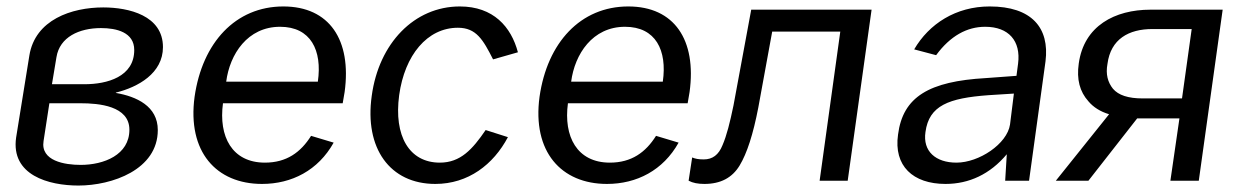

<svg xmlns="http://www.w3.org/2000/svg" viewBox="-20 -560 3859 595"><path d="M223 15C327 15 469 -34 469 -157C469 -231 403 -261 339 -272V-273C408 -290 485 -333 485 -414C485 -512 379 -537 300 -537C202 -537 89 -499 71 -388L30 -134C13 -17 131 15 223 15ZM293 -473C341 -473 396 -460 396 -405C396 -322 312 -299 242 -299H141L155 -383C165 -445 225 -473 293 -473ZM133 -240H230C286 -240 381 -232 381 -158C381 -80 302 -49 230 -49C181 -49 105 -61 115 -123Z M1042 -240 1048 -275C1070 -436 1001 -540 858 -540C710 -540 607 -428 583 -260C560 -90 650 10 792 10C884 10 966 -32 1014 -118L944 -139C912 -88 868 -56 801 -56C699 -56 657 -137 671 -240ZM681 -307C692 -392 747 -477 848 -477C943 -477 979 -404 965 -307Z M1405 -540C1264 -540 1154 -426 1132 -263C1109 -101 1188 10 1329 10C1431 10 1509 -50 1554 -135L1485 -157C1444 -97 1407 -56 1343 -56C1248 -56 1200 -139 1217 -265C1234 -389 1304 -474 1399 -474C1456 -474 1477 -437 1508 -376L1585 -398C1564 -477 1509 -540 1405 -540Z M2111 -240 2117 -275C2139 -436 2070 -540 1927 -540C1779 -540 1676 -428 1652 -260C1629 -90 1719 10 1861 10C1953 10 2035 -32 2083 -118L2013 -139C1981 -88 1937 -56 1870 -56C1768 -56 1726 -137 1740 -240ZM1750 -307C1761 -392 1816 -477 1917 -477C2012 -477 2048 -404 2034 -307Z M2373 -462H2584L2520 0H2607L2681 -530H2308L2253 -233C2242 -180 2232 -140 2219 -110C2207 -80 2188 -66 2161 -66C2144 -66 2135 -68 2125 -72L2114 0C2127 7 2143 10 2163 10C2213 10 2249 -9 2272 -47C2295 -85 2314 -144 2330 -227Z M2910 10C2983 10 3048 -20 3100 -82L3095 0H3169L3220 -370C3233 -474 3177 -540 3047 -540C2942 -540 2859 -486 2813 -407L2881 -389C2925 -449 2977 -477 3033 -477C3106 -477 3144 -433 3135 -363L3130 -325L3035 -318C2859 -308 2778 -260 2763 -143C2749 -46 2809 10 2910 10ZM2944 -56C2880 -56 2839 -91 2848 -151C2859 -233 2920 -256 3043 -265L3122 -270L3110 -174C3101 -114 3014 -56 2944 -56Z M3353 0 3504 -193H3635L3607 0H3695L3769 -530H3545C3435 -530 3339 -480 3323 -363C3316 -314 3326 -276 3353 -246C3368 -228 3390 -214 3417 -206L3252 0ZM3521 -255C3476 -255 3446 -265 3429 -285C3413 -305 3406 -330 3412 -362C3422 -439 3478 -470 3551 -470H3673L3643 -255Z"/></svg>

Font: Cheyenne Sans
Style: Italic
Weight: 400
Italic angle: -8.13011°
Designer: The Public Sans project authors (U.S. Web Design System), Libre Franklin designed by Pablo Impallari and Rodrigo Fuenzal
Foundry: The Cheyenne Sans Project Authors
Version: Version 2.007